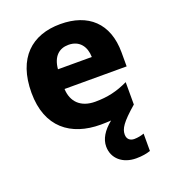

<svg xmlns="http://www.w3.org/2000/svg" viewBox="-144 -664 891 1008"><g transform="rotate(-20 301.5 -159.5)"><path d="M429 102C429 70 447 40 528 -30V-155C467 -126 413 -113 343 -113C262 -113 217 -159 214 -231H561V-309C561 -473 464 -559 309 -559C150 -559 44 -466 44 -271C44 -78 163 10 329 10C350 10 369 9 387 8C340 46 316 86 316 128C316 195 369 240 444 240C478 240 503 235 524 228V131C511 136 489 141 469 141C446 141 429 128 429 102ZM312 -442C374 -442 405 -398 406 -340H217C223 -410 260 -442 312 -442Z"/></g></svg>

Font: Noto Sans Arabic UI XBd
Style: Regular
Weight: 800
Designer: Monotype Design Team, Nadine Chahine and Nizar Qandah
Foundry: Monotype Imaging Inc.
Version: Version 2.010